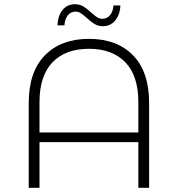

<svg xmlns="http://www.w3.org/2000/svg" viewBox="-20 -889 842 909"><path d="M686 -401V0H635V-216H167V0H116V-401Q116 -549 192.5 -627Q269 -705 401 -705Q534 -705 610 -627Q686 -549 686 -401ZM635 -262V-406Q635 -530 573.5 -594Q512 -658 401 -658Q290 -658 228.5 -594Q167 -530 167 -406V-262ZM391 -804Q374 -819 362.5 -826.5Q351 -834 338 -834Q315 -834 301 -816.5Q287 -799 285 -769H252Q254 -814 276 -841.5Q298 -869 335 -869Q357 -869 374.5 -858.5Q392 -848 411 -830Q428 -815 439.5 -807.5Q451 -800 464 -800Q487 -800 501 -817Q515 -834 517 -863H550Q548 -819 525.5 -792Q503 -765 467 -765Q445 -765 427.5 -775.5Q410 -786 391 -804Z"/></svg>

Font: Montserrat Alternates Light
Style: Regular
Weight: 300
Designer: Julieta Ulanovsky
Foundry: Julieta Ulanovsky
Version: Version 7.200